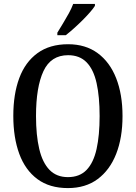

<svg xmlns="http://www.w3.org/2000/svg" viewBox="-20 -951 694 981"><path d="M327 10Q233 10 171 -36Q109 -82 78.5 -165Q48 -248 48 -359Q48 -470 78.5 -552Q109 -634 171.5 -679.5Q234 -725 328 -725Q417 -725 479 -679.5Q541 -634 573.5 -551.5Q606 -469 606 -358Q606 -247 573.5 -164.5Q541 -82 479 -36Q417 10 327 10ZM327 -46Q387 -46 422.5 -83Q458 -120 473.5 -190Q489 -260 489 -358Q489 -457 473.5 -526.5Q458 -596 422.5 -632.5Q387 -669 328 -669Q240 -669 202 -587.5Q164 -506 164 -358Q164 -260 180.5 -190Q197 -120 233 -83Q269 -46 327 -46ZM273 -784Q287 -807 302.5 -832.5Q318 -858 332 -883.5Q346 -909 354 -931H465V-921Q457 -908 440 -888.5Q423 -869 401.5 -847.5Q380 -826 357.5 -806Q335 -786 316 -771H273Z"/></svg>

Font: Noto Serif Khmer Condensed Medium
Style: Regular
Weight: 500
Width: 3
Designer: Danh Hong and the Monotype Design Team
Foundry: Monotype Imaging Inc.
Version: Version 2.004